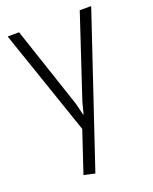

<svg xmlns="http://www.w3.org/2000/svg" viewBox="-142 -619 732 919"><g transform="rotate(-20 224.0 -160.0)"><path d="M127 208V204L196 -2L13 -536V-540H70L209 -124L223 -66H226L241 -124L379 -540H436V-536L182 220Z"/></g></svg>

Font: Encode Sans Compressed
Style: Light
Weight: 300
Designer: Pablo Impallari, Andres Torresi
Foundry: Pablo Impallari, Andres Torresi
Version: Version 1.000; ttfautohint (v1.00) -l 8 -r 50 -G 200 -x 14 -